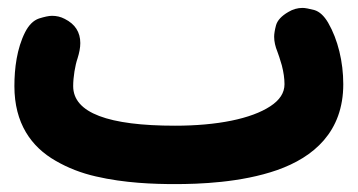

<svg xmlns="http://www.w3.org/2000/svg" viewBox="-20 -401 910 488"><path d="M16.6 -182.1C16.6 -87.9 59.1 -27.8 121.6 7.8C152.8 25.9 187 39.1 223.6 47.4C296.9 64.5 371.6 66.9 424.8 66.9C484.9 66.9 592.3 63.5 684.6 31.2C777.3 -1.5 852.5 -65.9 852.5 -187C852.5 -243.7 838.9 -300.3 814 -343.3C803.7 -360.8 792 -371.6 778.8 -375.5C765.6 -378.9 755.4 -380.9 749 -380.9C736.3 -380.9 724.1 -377.4 712.9 -370.6C695.3 -360.4 685.1 -349.1 681.6 -336.9C678.2 -324.2 676.8 -314.5 676.8 -307.6C676.8 -295.4 679.7 -282.7 685.1 -269.5C687.5 -263.2 691.4 -252 696.3 -234.9C700.7 -217.8 703.1 -201.7 703.1 -187C703.1 -165 690.9 -146.5 667 -130.9C618.7 -99.1 532.2 -81.5 424.8 -81.5C256.3 -81.5 166 -113.8 166 -182.1C166 -205.1 170.9 -234.9 177.2 -252.9C181.6 -267.1 184.1 -279.8 184.1 -291.5C184.1 -319.3 170.9 -339.8 144.5 -353C134.3 -358.4 123.5 -360.8 112.3 -360.8C104 -360.8 93.3 -358.4 79.1 -354C64.9 -349.1 53.2 -337.4 43.9 -319.3C22.9 -277.8 16.6 -227.5 16.6 -182.1Z"/></svg>

Font: Mikhak ExtraBold
Style: Regular
Weight: 800
Designer: Amin Abedi
Version: Version 3.2